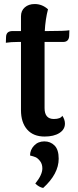

<svg xmlns="http://www.w3.org/2000/svg" viewBox="-20 -667 389 952"><path d="M215 -513Q304 -513 324 -517L323 -488Q321 -459 293 -459H201V-426V-131Q201 -77 247 -77Q280 -77 289 -93Q302 -74 302 -54Q302 -25 274.5 -7.5Q247 10 201 10Q145 10 114.5 -25Q84 -60 84 -121V-459H69Q35 -459 9 -455L10 -484Q11 -513 42 -513H84V-586Q84 -614 103 -630.5Q122 -647 152 -647Q189 -647 218 -621Q205 -571 202 -513ZM200 34Q230 34 250.5 54.5Q271 75 271 120Q271 195 194 265Q173 261 155 243Q190 200 190 168Q190 146 178.5 131.5Q167 117 156.5 112.5Q146 108 129 104Q129 76 149 55Q169 34 200 34Z"/></svg>

Font: Arima Koshi Semi Bold
Style: Regular
Weight: 600
Designer: Joana Correia and Natanael Gama
Foundry: NDISCOVER
Version: Version 1.019;PS 001.019;hotconv 1.0.88;makeotf.lib2.5.64775